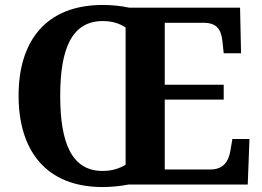

<svg xmlns="http://www.w3.org/2000/svg" viewBox="-20 -745 1059 775"><path d="M394 10C427 10 469 6 498 0H980L987 -184H918L910 -137C903 -93 881 -61 830 -61H645V-343H883V-403H645V-653H802C855 -653 873 -626 878 -577L883 -530H953L949 -714H501C472 -721 429 -725 395 -725C166 -725 55 -580 55 -359C55 -137 166 10 394 10ZM394 -55C270 -55 223 -167 223 -358C223 -549 270 -660 395 -660C435 -660 465 -649 487 -634V-80C462 -65 433 -55 394 -55Z"/></svg>

Font: Noto Serif Lao
Style: Bold
Weight: 700
Designer: Monotype Design Team
Foundry: Monotype Imaging Inc.
Version: Version 2.003